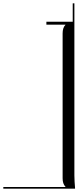

<svg xmlns="http://www.w3.org/2000/svg" viewBox="-272 -912 504 1159"><path d="M8 -781V-763H123V-762C111 -750 106 -732 106 -710V164C106 186 111 203 123 215V217H-252V227H181V222C179 202 177 166 177 147V-383V-892H167V-781Z"/></svg>

Font: FoglihtenNo04
Style: Regular
Weight: 500
Designer: gluk (gluksza@wp.pl)
Foundry: gluk (gluksza@wp.pl)
Version: Version 0.70